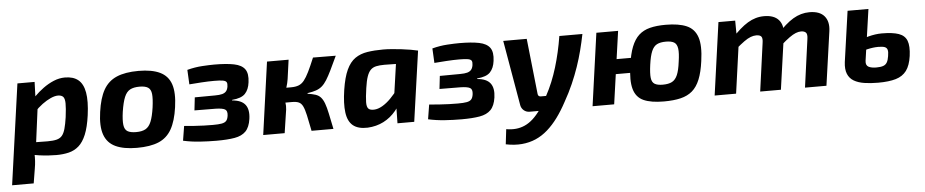

<svg xmlns="http://www.w3.org/2000/svg" viewBox="-46 -797 6272 1302"><g transform="rotate(-5 3089.5 -146.0)"><path d="M415 -506Q472 -506 505.5 -478.5Q539 -451 549.5 -392Q560 -333 547 -237Q536 -157 515.5 -107.5Q495 -58 465.5 -32Q436 -6 397.5 3.5Q359 13 312 13Q287 13 257 11Q227 9 195 4.5Q163 0 134 -7Q105 -14 84 -23L106 -88Q151 -87 188 -86Q225 -85 261 -85Q299 -85 322.5 -91Q346 -97 359.5 -113Q373 -129 381.5 -159Q390 -189 397 -237Q405 -299 404.5 -331.5Q404 -364 392.5 -376Q381 -388 357 -388Q336 -388 308 -375.5Q280 -363 250 -341Q220 -319 193 -289L166 -349Q180 -371 206 -397.5Q232 -424 266 -449Q300 -474 338 -490Q376 -506 415 -506ZM208 -494 204 -376 219 -364 175 -26 165 -10Q166 16 164.5 40.5Q163 65 158 93L142 191H-5L91 -494Z M916 -507Q1007 -507 1062 -480.5Q1117 -454 1136.5 -396Q1156 -338 1142 -240Q1129 -147 1097.5 -91.5Q1066 -36 1009 -12Q952 12 861 12Q771 12 715.5 -14Q660 -40 639.5 -98Q619 -156 633 -252Q646 -346 677.5 -401.5Q709 -457 767 -482Q825 -507 916 -507ZM914 -400Q874 -400 849.5 -387Q825 -374 810.5 -339.5Q796 -305 786 -240Q778 -183 782 -151Q786 -119 806 -107Q826 -95 865 -95Q905 -95 929 -108.5Q953 -122 967 -156Q981 -190 990 -252Q998 -311 994.5 -343Q991 -375 971.5 -387.5Q952 -400 914 -400Z M1432 -505Q1514 -505 1566 -494.5Q1618 -484 1639.5 -454Q1661 -424 1653 -365Q1647 -316 1621 -288.5Q1595 -261 1532 -256L1531 -252Q1595 -247 1620.5 -213.5Q1646 -180 1637 -117Q1629 -61 1602 -33.5Q1575 -6 1526 2.5Q1477 11 1403 11Q1346 11 1288 7Q1230 3 1176 -9L1192 -108Q1225 -105 1259.5 -102.5Q1294 -100 1327 -99Q1360 -98 1387 -98Q1426 -98 1447.5 -102Q1469 -106 1479 -117.5Q1489 -129 1492 -153Q1496 -185 1478.5 -195Q1461 -205 1415 -206L1271 -207L1281 -295L1419 -296Q1450 -296 1468 -301Q1486 -306 1495.5 -317.5Q1505 -329 1508 -349Q1511 -369 1505.5 -378.5Q1500 -388 1480.5 -391.5Q1461 -395 1422 -395Q1381 -395 1334.5 -392Q1288 -389 1252 -386L1247 -485Q1300 -499 1350.5 -502Q1401 -505 1432 -505Z M2258 -493Q2232 -437 2213 -398Q2194 -359 2178 -333.5Q2162 -308 2144.5 -293Q2127 -278 2103.5 -270Q2080 -262 2046 -257L2044 -253Q2077 -248 2098.5 -241Q2120 -234 2134 -218.5Q2148 -203 2158 -176Q2168 -149 2177 -106Q2186 -63 2199 0H2050Q2037 -67 2028 -107.5Q2019 -148 2008.5 -169.5Q1998 -191 1981 -198.5Q1964 -206 1935 -206L1938 -306Q1968 -306 1989 -314Q2010 -322 2026.5 -342.5Q2043 -363 2061 -399.5Q2079 -436 2103 -494ZM1937 -494 1919 -364Q1915 -337 1906 -309Q1897 -281 1883 -254Q1886 -233 1890 -208Q1894 -183 1891 -159L1867 0H1721L1790 -494ZM1978 -306 1965 -206H1860L1873 -306Z M2581 -507Q2607 -507 2639.5 -504.5Q2672 -502 2705.5 -498Q2739 -494 2768 -489Q2797 -484 2817 -479L2717 -400Q2677 -401 2643.5 -402Q2610 -403 2581 -403Q2548 -403 2525 -398Q2502 -393 2487 -378Q2472 -363 2462 -334Q2452 -305 2445 -256Q2436 -194 2435.5 -161.5Q2435 -129 2446.5 -117Q2458 -105 2485 -106Q2512 -107 2541.5 -124Q2571 -141 2600 -170.5Q2629 -200 2656 -237L2682 -189Q2662 -130 2625.5 -85.5Q2589 -41 2540 -16Q2491 9 2431 12Q2366 14 2331.5 -14.5Q2297 -43 2289 -104Q2281 -165 2295 -257Q2308 -342 2331.5 -392.5Q2355 -443 2390.5 -467.5Q2426 -492 2474 -499.5Q2522 -507 2581 -507ZM2672 -488 2817 -479 2749 0H2635L2637 -112L2620 -124Z M3100 -505Q3182 -505 3234 -494.5Q3286 -484 3307.5 -454Q3329 -424 3321 -365Q3315 -316 3289 -288.5Q3263 -261 3200 -256L3199 -252Q3263 -247 3288.5 -213.5Q3314 -180 3305 -117Q3297 -61 3270 -33.5Q3243 -6 3194 2.5Q3145 11 3071 11Q3014 11 2956 7Q2898 3 2844 -9L2860 -108Q2893 -105 2927.5 -102.5Q2962 -100 2995 -99Q3028 -98 3055 -98Q3094 -98 3115.5 -102Q3137 -106 3147 -117.5Q3157 -129 3160 -153Q3164 -185 3146.5 -195Q3129 -205 3083 -206L2939 -207L2949 -295L3087 -296Q3118 -296 3136 -301Q3154 -306 3163.5 -317.5Q3173 -329 3176 -349Q3179 -369 3173.5 -378.5Q3168 -388 3148.5 -391.5Q3129 -395 3090 -395Q3049 -395 3002.5 -392Q2956 -389 2920 -386L2915 -485Q2968 -499 3018.5 -502Q3069 -505 3100 -505Z M3937 -494Q3926 -439 3912 -384.5Q3898 -330 3879 -274.5Q3860 -219 3835 -162Q3810 -105 3776 -45Q3745 13 3711.5 58.5Q3678 104 3640 137.5Q3602 171 3558.5 190Q3515 209 3464 213.5Q3413 218 3354 206L3366 104Q3401 110 3432.5 107Q3464 104 3493 91Q3522 78 3549 53.5Q3576 29 3602.5 -8.5Q3629 -46 3655 -97Q3679 -141 3698 -187.5Q3717 -234 3732 -283.5Q3747 -333 3759 -385.5Q3771 -438 3780 -494ZM3558 -494 3599 -114Q3602 -97 3619 -97H3677L3637 0H3535Q3512 0 3495.5 -14Q3479 -28 3475 -49L3398 -494Z M4504 -507Q4593 -507 4646.5 -484Q4700 -461 4719.5 -403.5Q4739 -346 4724 -241Q4714 -166 4694 -117Q4674 -68 4642 -40.5Q4610 -13 4562.5 -1.5Q4515 10 4448 10Q4361 10 4310.5 -12.5Q4260 -35 4243.5 -92.5Q4227 -150 4242 -252Q4252 -329 4271.5 -378.5Q4291 -428 4321.5 -456Q4352 -484 4397 -495.5Q4442 -507 4504 -507ZM4180 -494 4110 0H3963L4032 -494ZM4303 -304 4290 -203H4132L4146 -304ZM4496 -393Q4458 -393 4435 -381Q4412 -369 4398.5 -337Q4385 -305 4377 -246Q4369 -188 4372.5 -157.5Q4376 -127 4395 -115.5Q4414 -104 4450 -104Q4490 -104 4513.5 -116.5Q4537 -129 4550.5 -160.5Q4564 -192 4571 -249Q4580 -308 4575.5 -339Q4571 -370 4552 -381.5Q4533 -393 4496 -393Z M4977 -494 4978 -380 4991 -366 4940 0H4794L4863 -494ZM5174 -507Q5243 -507 5274.5 -470Q5306 -433 5297 -367L5245 0H5104L5149 -327Q5154 -358 5145 -370Q5136 -382 5110 -382Q5092 -382 5072 -374.5Q5052 -367 5027 -349Q5002 -331 4967 -301L4948 -374Q5010 -443 5063 -475Q5116 -507 5174 -507ZM5483 -507Q5553 -507 5584.5 -469.5Q5616 -432 5607 -367L5555 0H5409L5454 -327Q5459 -360 5448 -371Q5437 -382 5415 -382Q5398 -382 5379 -374.5Q5360 -367 5335.5 -349.5Q5311 -332 5276 -301L5257 -374Q5319 -444 5372 -475.5Q5425 -507 5483 -507Z M5884 -494 5834 -145Q5832 -129 5836.5 -119Q5841 -109 5850.5 -104Q5860 -99 5873.5 -96.5Q5887 -94 5903 -94Q5932 -94 5949.5 -100Q5967 -106 5976 -121.5Q5985 -137 5989 -164Q5994 -192 5990 -206.5Q5986 -221 5971.5 -226.5Q5957 -232 5927 -232Q5893 -232 5850.5 -222Q5808 -212 5755 -179L5769 -264Q5818 -295 5867 -308Q5916 -321 5959 -321Q6033 -321 6074.5 -306.5Q6116 -292 6130 -255.5Q6144 -219 6135 -152Q6126 -88 6100 -53Q6074 -18 6027 -4Q5980 10 5906 10Q5855 10 5813 3.5Q5771 -3 5742 -20Q5713 -37 5700 -68.5Q5687 -100 5693 -149L5742 -494Z"/></g></svg>

Font: Exo 2
Style: Bold Italic
Weight: 700
Italic angle: -8°
Designer: Natanael Gama
Foundry: Natanael Gama
Version: Version 2.010